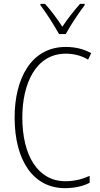

<svg xmlns="http://www.w3.org/2000/svg" viewBox="-20 -968 520 998"><path d="M287 -791H322C346 -836 388 -899 420 -941V-948H396C361 -908 332 -871 304 -829C278 -870 243 -916 214 -948H190V-941C218 -905 261 -837 287 -791ZM322 -689C359 -689 400 -681 438 -658L454 -692C413 -714 370 -724 322 -724C140 -724 56 -556 56 -358C56 -132 154 10 318 10C369 10 414 -1 446 -18V-54C416 -40 373 -26 320 -26C178 -26 96 -158 96 -358C96 -533 166 -689 322 -689Z"/></svg>

Font: Noto Sans Thai Looped Condensed ExtraLight
Style: Regular
Weight: 200
Width: 3
Designer: Sasikarn Vongin, Ben Mitchell
Foundry: The Fontpad Ltd
Version: Version 1.001